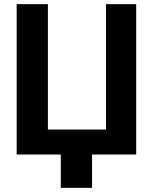

<svg xmlns="http://www.w3.org/2000/svg" viewBox="-20 -742 734 922"><path d="M422 160V0H489V-120H210V-722H60V0H272V160ZM489 -722V0H634V-722Z"/></svg>

Font: Perun
Style: Bold
Weight: 700
Foundry: Copyright (c) Stefan Peev, Context Ltd, 2016
Version: Version 1.089